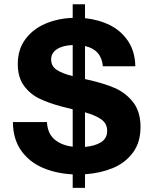

<svg xmlns="http://www.w3.org/2000/svg" viewBox="-20 -827 739 922"><path d="M329.1 10.3Q249 6.3 184.3 -21.7Q119.6 -49.8 81.1 -104.7Q42.5 -159.7 42 -240.7H205.6Q208 -187 241 -158.2Q273.9 -129.4 329.1 -122.6V-302.2L274.4 -315.9Q212.4 -332.5 168.2 -354Q124 -375.5 94.7 -415.8Q65.4 -456.1 65.4 -519.5Q65.4 -589.4 101.6 -638.4Q137.7 -687.5 197.8 -713.1Q257.8 -738.8 329.1 -741.2V-806.6H388.2V-739.7Q454.1 -732.9 508.1 -706.1Q562 -679.2 595.2 -629.4Q628.4 -579.6 629.9 -508.8H474.1Q466.8 -588.4 388.2 -606V-447.3L403.3 -443.8Q478 -427.2 530.8 -404.5Q583.5 -381.8 619.1 -336.4Q654.8 -291 654.8 -217.3Q654.8 -142.6 617.7 -93.3Q580.6 -43.9 520.8 -19.5Q460.9 4.9 388.2 9.8V75.2H329.1ZM329.1 -461.4V-610.8Q281.2 -608.9 253.4 -590.8Q225.6 -572.8 225.6 -541Q225.6 -509.8 252 -491.9Q278.3 -474.1 329.1 -461.4ZM494.6 -198.7Q494.6 -232.9 467.5 -252.9Q440.4 -272.9 388.2 -287.6V-121.6Q435.1 -125.5 464.8 -143.8Q494.6 -162.1 494.6 -198.7Z"/></svg>

Font: Glacial Indifference
Style: Bold
Weight: 700
Designer: Alfredo Marco Pradil
Foundry: Alfredo Marco Pradil
Version: Version 1.312